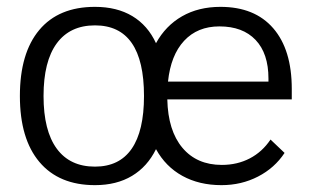

<svg xmlns="http://www.w3.org/2000/svg" viewBox="-20 -530 909 560"><path d="M831 -240H468Q470 -149 512 -99Q554 -49 627 -49Q672 -49 708.5 -68Q745 -87 769 -123L810 -84Q781 -40 732.5 -15Q684 10 626 10Q561 10 512 -17Q463 -44 435 -95Q410 -44 365 -17Q320 10 257 10Q152 10 95 -57.5Q38 -125 38 -250Q38 -375 94.5 -442.5Q151 -510 257 -510Q321 -510 366 -483Q411 -456 435 -404Q463 -455 511 -482.5Q559 -510 623 -510Q723 -510 777 -447.5Q831 -385 831 -271ZM400 -250Q400 -456 257 -456Q184 -456 145.5 -403.5Q107 -351 107 -250Q107 -149 145.5 -96.5Q184 -44 257 -44Q328 -44 364 -96Q400 -148 400 -250ZM763 -301Q763 -374 725.5 -413.5Q688 -453 620 -453Q556 -453 517 -411Q478 -369 470 -292H763Z"/></svg>

Font: Sarabun Light
Style: Regular
Weight: 300
Designer: Suppakit Chalermlarp | Katatrad Co.,Ltd.
Foundry: Cadson Demak Co.,Ltd.
Version: Version 1.000; ttfautohint (v1.6)